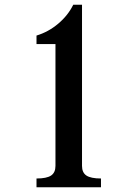

<svg xmlns="http://www.w3.org/2000/svg" viewBox="-20 -790 580 810"><path d="M134 -37Q177 -37 195.5 -49.5Q214 -62 214 -90V-604H134V-640Q184 -655 225.5 -690Q267 -725 289 -770H326V-90Q326 -62 344.5 -49.5Q363 -37 406 -37V0H134Z"/></svg>

Font: Girassol
Style: Regular
Weight: 400
Width: 3
Designer: Liam Spradlin
Version: Version 1.004